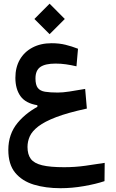

<svg xmlns="http://www.w3.org/2000/svg" viewBox="-20 -702 626 1036"><path d="M306.6 313.5Q226.1 313.5 162.6 294.2Q99.1 274.9 62 230Q24.9 185.1 24.9 106.9Q24.9 21.5 75 -39.1Q125 -99.6 206.5 -138.2L208 -115.7L181.6 -120.1V-134.3Q118.2 -144.5 90.6 -183.1Q63 -221.7 63 -282.2Q63 -338.4 86.9 -380.1Q110.8 -421.9 155 -445.3Q199.2 -468.8 258.3 -468.8Q299.8 -468.8 333.5 -460.4Q367.2 -452.1 400.9 -439L392.6 -344.2Q362.8 -351.1 335.7 -355Q308.6 -358.9 279.8 -358.9Q224.1 -358.9 197.8 -340.6Q171.4 -322.3 171.4 -278.8Q171.4 -244.1 183.8 -227.8Q196.3 -211.4 223.1 -207Q250 -202.6 291.5 -202.6Q318.4 -202.6 353.8 -208Q389.2 -213.4 439.5 -222.2L448.7 -116.2Q346.7 -94.2 283.4 -70.1Q220.2 -45.9 186.5 -19.8Q152.8 6.3 140.6 33.9Q128.4 61.5 128.4 90.8Q128.4 131.3 146.2 155.3Q164.1 179.2 207.3 189.7Q250.5 200.2 326.2 200.2Q384.8 200.2 440.4 192.4Q496.1 184.6 544.9 176.8L543.9 275.4Q497.6 291 433.1 302.2Q368.7 313.5 306.6 313.5ZM247.6 -517.6 165.5 -599.6 247.6 -682.1 329.6 -599.6Z"/></svg>

Font: Cascadia Code Medium
Style: Regular
Weight: 500
Monospace: yes
Designer: Aaron Bell
Foundry: Saja Typeworks
Version: Version 2407.024